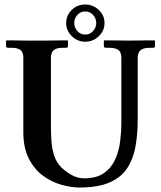

<svg xmlns="http://www.w3.org/2000/svg" viewBox="-20 -826 718 856"><path d="M521 -569Q521 -593 508 -603Q495 -613 466 -613H452Q443 -613 443 -621V-645L445 -646Q445 -646 465 -646Q485 -646 511.5 -645.5Q538 -645 557 -645Q575 -645 601.5 -645.5Q628 -646 648.5 -646Q669 -646 669 -646L671 -645V-621Q671 -613 663 -613H649Q618 -613 606 -601.5Q594 -590 594 -569V-295Q594 -228 584 -172.5Q574 -117 547 -76Q520 -35 468.5 -12.5Q417 10 334 10Q298 10 254.5 -2Q211 -14 172.5 -42Q134 -70 109 -118Q84 -166 84 -237V-569Q84 -593 71.5 -603Q59 -613 30 -613H16Q7 -613 7 -621V-645L9 -646Q9 -646 24.5 -646Q40 -646 62.5 -645.5Q85 -645 108 -645Q131 -645 146 -645Q159 -645 181.5 -645Q204 -645 227 -645.5Q250 -646 265.5 -646Q281 -646 281 -646L283 -645V-621Q283 -613 275 -613H261Q230 -613 218.5 -601.5Q207 -590 207 -569V-270Q207 -237 209 -202Q211 -167 220.5 -135.5Q230 -104 253 -80Q275 -59 301 -45Q327 -31 355 -31Q410 -31 443 -54Q476 -77 493 -114Q510 -151 515.5 -194.5Q521 -238 521 -278ZM275 -723Q275 -758 300 -782Q325 -806 360 -806Q394 -806 420 -782Q446 -758 446 -723Q446 -689 420.5 -664.5Q395 -640 360 -640Q326 -640 300.5 -664.5Q275 -689 275 -723ZM360 -775Q339 -775 325 -759.5Q311 -744 311 -723Q311 -704 324.5 -688Q338 -672 360 -672Q382 -672 395.5 -688Q409 -704 409 -723Q409 -745 394.5 -760Q380 -775 360 -775Z"/></svg>

Font: Libertinus Serif SemiBold
Style: Regular
Weight: 600
Designer: Philipp H. Poll, Khaled Hosny
Foundry: Caleb Maclennan
Version: Version 7.051;RELEASE